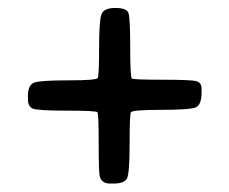

<svg xmlns="http://www.w3.org/2000/svg" viewBox="-20 -525 565 473"><path d="M476.6 -298.3Q476.6 -266.6 462.4 -260.5Q448.2 -254.4 377 -254.4Q305.7 -254.4 302.5 -248.3Q299.3 -242.2 299.3 -169.4Q299.3 -96.7 292.5 -84.7Q285.6 -72.8 259.3 -72.8H251Q230 -72.8 225.6 -91.3Q223.1 -101.6 223.1 -173.1Q223.1 -244.6 220 -248.5Q216.8 -252.4 144.5 -252.4Q72.3 -252.4 60.5 -257.6Q48.8 -262.7 48.8 -280.8V-289.1Q48.8 -317.4 66.7 -322.3Q84.5 -327.1 150.9 -327.1Q217.3 -327.1 220.7 -332.8Q224.1 -338.4 224.1 -406.2Q224.1 -474.1 230 -489.7Q235.8 -505.4 263.9 -505.4Q292 -505.4 296.4 -493.2Q300.8 -481 300.8 -407.7Q300.8 -334.5 304.9 -331.5Q309.1 -328.6 380.1 -328.6Q451.2 -328.6 463.9 -325Q476.6 -321.3 476.6 -306.6Z"/></svg>

Font: Averia Libre
Style: Regular
Weight: 400
Version: Version 1.002